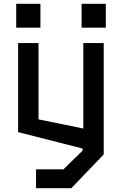

<svg xmlns="http://www.w3.org/2000/svg" viewBox="-20 -720 640 1007"><path d="M65 -575H192V-700H65ZM408 -575H535V-700H408ZM417 -494V-46L182 -94V-494H75V-27L413 59V70L313 168H169V267H354L524 90V-494Z"/></svg>

Font: Kode Mono SemiBold
Style: Regular
Weight: 600
Monospace: yes
Designer: Isa Ozler
Foundry: Kadena LLC
Version: Version 1.206;gftools[0.9.28]